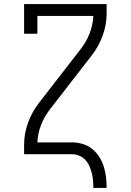

<svg xmlns="http://www.w3.org/2000/svg" viewBox="-20 -755 640 940"><path d="M437 165Q437 147 435.5 128.5Q434 110 429.5 92.5Q425 75 417.5 58Q410 41 397.5 27.5Q385 14 367.5 7Q350 0 332 0H98V-46Q98 -102 118 -156Q138 -210 173 -254L376 -516Q403 -551 419 -592Q435 -633 437 -677H163V-590H98V-735H502V-689Q502 -633 482 -579Q462 -525 427 -481L224 -219Q197 -184 181 -143Q165 -102 163 -58H332Q358 -58 384 -50.5Q410 -43 430.5 -26.5Q451 -10 465.5 12.5Q480 35 488 60.5Q496 86 499 112.5Q502 139 502 165Z"/></svg>

Font: Iosevka Curly Slab LtEx
Style: Regular
Weight: 300
Width: 7
Monospace: yes
Designer: Belleve Invis
Foundry: Belleve Invis
Version: Version 11.1.0; ttfautohint (v1.8.3)